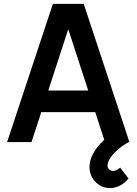

<svg xmlns="http://www.w3.org/2000/svg" viewBox="-20 -740 711 1000"><path d="M553 239.5Q522.5 239.5 498 224.2Q473.5 209 459.8 184Q446 159 446 130.5Q446 95 465.8 58.8Q485.5 22.5 520.5 -9Q522 -10 523 -11.5L476 -156H195L144 0H17L255.5 -720H416L654 0H650.5Q620.5 16 595 38Q569.5 60 554.8 82.2Q540 104.5 540 121Q540 133.5 548.2 142Q556.5 150.5 569 150.5Q577.5 150.5 587 146Q596.5 141.5 606 133L649 189.5Q631.5 213 606 226.2Q580.5 239.5 553 239.5ZM439.5 -268.5 335.5 -588 231.5 -268.5Z"/></svg>

Font: Vela Sans Bd
Style: Bold
Weight: 700
Designer: Principal design: Mikhail Sharanda - project Manrope.
Design modification: Ravid Balaliev
Foundry: Mikhail Sharanda
Version: Version 1.001